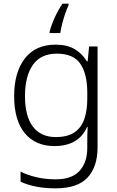

<svg xmlns="http://www.w3.org/2000/svg" viewBox="-20 -851 639 1045"><path d="M283 -608Q345 -608 386.5 -583.5Q428 -559 453 -517H457L465 -598H511V-49Q511 56 457 115Q403 174 282 174Q222 174 175.5 164.5Q129 155 92 138V83Q129 102 178 113.5Q227 125 284 125Q371 125 413 79Q455 33 455 -46V-77Q455 -98 455.5 -119.5Q456 -141 457 -160H454Q408 -56 276 -56Q173 -56 115 -126Q57 -196 57 -328Q57 -457 115 -532.5Q173 -608 283 -608ZM289 -559Q202 -559 159 -498Q116 -437 116 -327Q116 -219 159 -162Q202 -105 283 -105Q349 -105 386.5 -131.5Q424 -158 439.5 -205Q455 -252 455 -312V-347Q455 -448 417.5 -503.5Q380 -559 289 -559ZM353 -822Q345 -806 335.5 -778.5Q326 -751 318.5 -721.5Q311 -692 308 -671H250V-678Q258 -711 277 -753.5Q296 -796 320 -831H353Z"/></svg>

Font: Noto Sans Malayalam UI Light
Style: Regular
Weight: 300
Designer: Jelle Bosma - Monotype Design Team
Foundry: Monotype Imaging Inc.
Version: Version 2.104; ttfautohint (v1.8.4.7-5d5b)